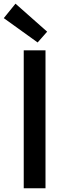

<svg xmlns="http://www.w3.org/2000/svg" viewBox="-30 -1005 358 1025"><path d="M96.7 0V-736.3H212.9V0ZM170.9 -778.3 -9.8 -908.2 52.7 -985.4 221.7 -835.9Z"/></svg>

Font: Gen Shin Gothic Medium
Style: Regular
Weight: 500
Designer: [Source Han Sans]
Ryoko NISHIZUKA  (kana & ideographs); Paul D. Hunt (Latin, Greek & Cyrillic); Wenlong ZHANG  (bopomofo
Version: Version 1.002.20150607